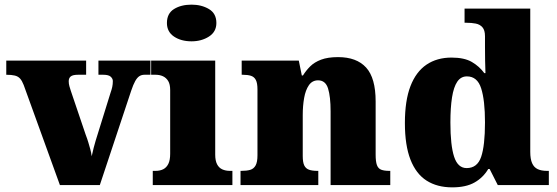

<svg xmlns="http://www.w3.org/2000/svg" viewBox="-20 -797 2400 827"><path d="M82 -431Q75 -449 66.5 -458.5Q58 -468 44 -471.5Q30 -475 7 -475V-536H351V-475H316Q294 -475 285 -468Q276 -461 276 -447Q276 -436 279 -425.5Q282 -415 285 -406L349 -217Q356 -199 360.5 -183.5Q365 -168 369 -154Q373 -140 375 -124Q379 -143 383.5 -160.5Q388 -178 392 -191L456 -397Q461 -411 463.5 -422.5Q466 -434 466 -448Q466 -458 457 -466.5Q448 -475 425 -475H404V-536H628V-475H602Q590 -475 580.5 -469Q571 -463 562.5 -448Q554 -433 545 -406L410 0H238Z M638 0V-61H650Q669 -61 683 -68Q697 -75 705 -91Q713 -107 713 -135V-409Q713 -434 704.5 -448Q696 -462 682 -468.5Q668 -475 650 -475H631V-536H907V-131Q907 -105 915 -89.5Q923 -74 937.5 -67.5Q952 -61 970 -61H981V0ZM805 -619Q760 -619 729.5 -639.5Q699 -660 699 -698Q699 -739 729.5 -758Q760 -777 805 -777Q848 -777 880 -758Q912 -739 912 -698Q912 -660 880 -639.5Q848 -619 805 -619Z M1016 0V-61H1020Q1043 -61 1058 -65.5Q1073 -70 1081 -84.5Q1089 -99 1089 -128V-412Q1089 -439 1082 -452.5Q1075 -466 1061 -470.5Q1047 -475 1025 -475H1021V-536H1267L1280 -472H1285Q1298 -493 1316 -511Q1334 -529 1363 -540Q1392 -551 1436 -551Q1516 -551 1557 -506Q1598 -461 1598 -360V-131Q1598 -101 1603.5 -86Q1609 -71 1622 -66Q1635 -61 1657 -61H1661V0H1404V-317Q1404 -381 1393 -416Q1382 -451 1350 -451Q1325 -451 1310.5 -430Q1296 -409 1290 -375Q1284 -341 1284 -301V-125Q1284 -98 1290.5 -84.5Q1297 -71 1311 -66Q1325 -61 1347 -61H1351V0Z M1928 10Q1863 10 1817.5 -19Q1772 -48 1748 -109.5Q1724 -171 1724 -267Q1724 -364 1748 -426Q1772 -488 1817 -518.5Q1862 -549 1925 -549Q1980 -549 2012.5 -530Q2045 -511 2066 -482H2071Q2070 -505 2069.5 -536Q2069 -567 2069 -596V-641Q2069 -667 2058 -679.5Q2047 -692 2029 -695.5Q2011 -699 1989 -699H1981V-760H2264V-143Q2264 -112 2272 -94Q2280 -76 2296 -68.5Q2312 -61 2336 -61H2344V0H2124L2089 -69H2083Q2061 -32 2024 -11Q1987 10 1928 10ZM1990 -73Q2036 -73 2052.5 -121.5Q2069 -170 2069 -270Q2069 -365 2052.5 -416.5Q2036 -468 1991 -468Q1965 -468 1949.5 -445Q1934 -422 1927 -377.5Q1920 -333 1920 -269Q1920 -171 1936 -122Q1952 -73 1990 -73Z"/></svg>

Font: Noto Serif Armenian Black
Style: Regular
Weight: 900
Version: Version 2.007